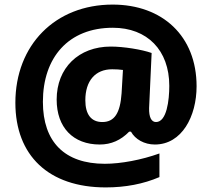

<svg xmlns="http://www.w3.org/2000/svg" viewBox="-20 -745 924 837"><path d="M441 72C527 72 605 57 675 27V-76C597 -48 507 -31 437 -31C262 -31 167 -126 167 -301C167 -494 278 -624 472 -624C622 -624 718 -526 718 -371C718 -308 707 -213 660 -213C640 -213 629 -234 630 -274L641 -514C599 -529 519 -542 463 -542C323 -542 227 -449 227 -311C227 -189 299 -115 415 -115C465 -115 507 -134 543 -171H551C569 -138 609 -115 655 -115C773 -115 837 -238 837 -369C837 -588 688 -725 471 -725C220 -725 47 -548 47 -297C47 -67 192 72 441 72ZM426 -213C377 -213 352 -247 352 -308C352 -392 395 -443 469 -443C486 -443 502 -442 516 -440L510 -338C504 -252 479 -213 426 -213Z"/></svg>

Font: Kathrein 85 Heavy
Style: Regular
Weight: 900
Designer: Lazydogs Typefoundry, based on Open Sans by Ascender Corporation
Foundry: Lazydogs Typefoundry
Version: Version 1.003;PS 001.003;hotconv 1.0.88;makeotf.lib2.5.64775